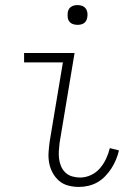

<svg xmlns="http://www.w3.org/2000/svg" viewBox="-20 -729 540 757"><path d="M291 8Q269 8 248.5 2.5Q228 -3 213 -16Q198 -29 188 -47Q178 -65 174 -86Q170 -107 171.5 -128.5Q173 -150 176 -172L228 -483H75V-520H274L215 -166Q213 -150 212 -134Q211 -118 213 -102.5Q215 -87 221 -73Q227 -59 238 -48.5Q249 -38 264.5 -33.5Q280 -29 296 -29Q317 -29 338 -38.5Q359 -48 374 -65.5Q389 -83 398.5 -103.5Q408 -124 413 -145L449 -136Q445 -118 437.5 -100Q430 -82 419.5 -65.5Q409 -49 395 -34.5Q381 -20 364.5 -10.5Q348 -1 329 3.5Q310 8 291 8ZM286 -631Q276 -631 267.5 -634Q259 -637 253.5 -644Q248 -651 247 -660.5Q246 -670 247 -680Q248 -686 251 -692Q254 -698 260 -702Q266 -706 272.5 -707.5Q279 -709 285 -709Q295 -709 303.5 -706Q312 -703 317.5 -696Q323 -689 324.5 -679.5Q326 -670 324 -660Q323 -654 320 -648Q317 -642 311.5 -638Q306 -634 299 -632.5Q292 -631 286 -631Z"/></svg>

Font: Iosevka Extralight
Style: Italic
Weight: 200
Italic angle: -9°
Monospace: yes
Designer: Belleve Invis
Foundry: Belleve Invis
Version: Version 32.5.0; ttfautohint (v1.8.4)